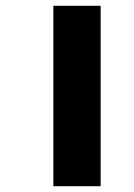

<svg xmlns="http://www.w3.org/2000/svg" viewBox="-20 -642 462 662"><path d="M164 0V-622H327V0Z"/></svg>

Font: Sarpanch
Style: Bold
Weight: 700
Designer: Manushi Parikh (Devanagari and Latin), Jyotish Sonowal (Devanagari)
Foundry: Indian Type Foundry
Version: Version 2.004;PS 1.0;hotconv 1.0.78;makeotf.lib2.5.61930; tt